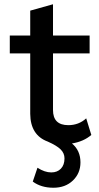

<svg xmlns="http://www.w3.org/2000/svg" viewBox="-20 -667 464 902"><path d="M318 7Q358 40 358 96Q358 147 322.5 181Q287 215 231 215Q173 215 134 186L156 121Q190 143 221 143Q249 143 266 125.5Q283 108 283 77Q283 53 265 35Q247 17 204 -2Q123 -32 122 -132V-416H26V-500H122V-617L229 -647V-500H401V-416H229V-150Q229 -79 301 -79Q350 -79 385 -111L409 -33Q373 -2 318 7Z"/></svg>

Font: Elaine Sans Medium
Style: Regular
Weight: 500
Designer: Wei Huang
Foundry: Wei Huang
Version: Version 2.001;PS 002.001;hotconv 1.0.88;makeotf.lib2.5.64775